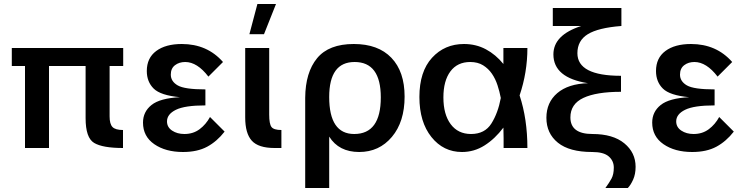

<svg xmlns="http://www.w3.org/2000/svg" viewBox="-20 -740 3726 960"><path d="M105 -410H39V-500H596V-410H528V-158Q528 -120 542.5 -105Q557 -90 595 -90V0Q493 0 450.5 -25.5Q408 -51 408 -149V-410H225V0H105Z M1103 -82Q1065 -33 1016 -6.5Q967 20 895 20Q808 20 751.5 -19Q695 -58 695 -127Q695 -181 737.5 -215Q780 -249 880 -254Q783 -263 748.5 -297Q714 -331 714 -385Q714 -450 761 -485Q808 -520 889 -520Q1016 -520 1095 -430L1022 -357Q966 -430 906 -430Q876 -430 855 -414Q834 -398 834 -367Q834 -333 868.5 -313Q903 -293 1007 -293V-213Q904 -213 859.5 -191Q815 -169 815 -133Q815 -104 840.5 -87Q866 -70 902 -70Q946 -70 978 -94Q1010 -118 1030 -155Z M1387 0H1353Q1272 0 1239 -36.5Q1206 -73 1206 -153V-500H1326V-167Q1326 -120 1337.5 -105Q1349 -90 1387 -90ZM1267 -720H1360L1300 -569H1227Z M1506 -251Q1507 -378 1565.5 -449Q1624 -520 1749 -520Q1871 -520 1937 -451Q2003 -382 2003 -257Q2003 -131 1939.5 -55.5Q1876 20 1776 20Q1674 20 1626 -57V200H1506ZM1751 -70Q1884 -70 1884 -253Q1884 -430 1753 -430Q1626 -430 1626 -255Q1626 -70 1751 -70Z M2498 0Q2498 -24 2498 -49.5Q2498 -75 2497 -102Q2455 -46 2403 -13Q2351 20 2290 20Q2197 20 2137 -55Q2077 -130 2077 -255Q2077 -382 2140 -451Q2203 -520 2300 -520Q2360 -520 2409.5 -493.5Q2459 -467 2497 -420V-500H2617Q2617 -378 2578 -263Q2617 -145 2617 0ZM2335 -70Q2404 -70 2437 -122.5Q2470 -175 2484 -250Q2478 -282 2467.5 -314Q2457 -346 2439.5 -371.5Q2422 -397 2395.5 -413.5Q2369 -430 2331 -430Q2267 -430 2232 -383Q2197 -336 2197 -253Q2197 -168 2233.5 -119Q2270 -70 2335 -70Z M3086 -610Q2971 -601 2919 -569Q2867 -537 2867 -474Q2867 -361 3085 -361V-281Q2962 -281 2897 -250.5Q2832 -220 2832 -153Q2832 -70 2942 -70Q3045 -70 3101.5 -23.5Q3158 23 3158 94Q3158 131 3145.5 158.5Q3133 186 3119 200H3007Q3026 174 3037.5 153Q3049 132 3049 98Q3049 64 3023.5 42Q2998 20 2941 20Q2827 20 2769.5 -26.5Q2712 -73 2712 -151Q2712 -228 2766.5 -274.5Q2821 -321 2920 -324Q2747 -351 2747 -468Q2747 -565 2886 -610H2744V-700H3087V-610Z M3649 -82Q3611 -33 3562 -6.5Q3513 20 3441 20Q3354 20 3297.5 -19Q3241 -58 3241 -127Q3241 -181 3283.5 -215Q3326 -249 3426 -254Q3329 -263 3294.5 -297Q3260 -331 3260 -385Q3260 -450 3307 -485Q3354 -520 3435 -520Q3562 -520 3641 -430L3568 -357Q3512 -430 3452 -430Q3422 -430 3401 -414Q3380 -398 3380 -367Q3380 -333 3414.5 -313Q3449 -293 3553 -293V-213Q3450 -213 3405.5 -191Q3361 -169 3361 -133Q3361 -104 3386.5 -87Q3412 -70 3448 -70Q3492 -70 3524 -94Q3556 -118 3576 -155Z"/></svg>

Font: Moderustic Med
Style: Regular
Weight: 500
Designer: Tural Alisoy
Foundry: TAFT Foundry
Version: Version 2.110